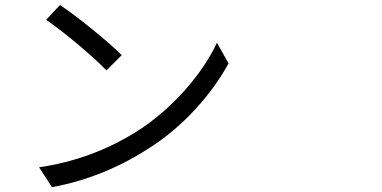

<svg xmlns="http://www.w3.org/2000/svg" viewBox="-20 -736 1540 774"><path d="M189.5 18.6 137.7 -61.5Q349.6 -92.8 528.3 -204.1Q636.7 -272.5 726.6 -374Q809.6 -467.8 854.5 -563.5L901.4 -480.5Q847.7 -382.8 767.6 -295.9Q678.7 -199.2 573.2 -133.8Q394.5 -19.5 189.5 18.6ZM409.2 -452.1Q371.1 -492.2 296.9 -554.7Q217.8 -621.1 166 -656.2L221.7 -715.8Q273.4 -681.6 351.6 -618.2Q429.7 -554.7 470.7 -513.7Z"/></svg>

Font: Bpmf GenYo Gothic R
Style: R
Weight: 400
Foundry: But Ko
Version: Version 1.320